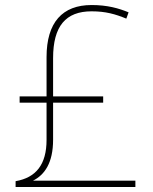

<svg xmlns="http://www.w3.org/2000/svg" viewBox="-20 -743 610 763"><path d="M344 -723C228 -723 165 -654 165 -516V-360H58V-335H165V-187C165 -89 123 -37 42 -23V0H518V-25H111C157 -48 191 -95 191 -188V-335H390V-360H191V-512C191 -639 241 -698 344 -698C400 -698 438 -687 482 -669L491 -694C452 -710 407 -723 344 -723Z"/></svg>

Font: Noto Sans Lao Thin
Style: Regular
Weight: 100
Designer: Monotype Design Team
Foundry: Monotype Imaging Inc.
Version: Version 2.003